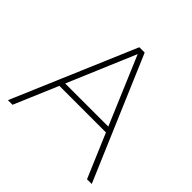

<svg xmlns="http://www.w3.org/2000/svg" viewBox="-184 -915 1090 1090"><g transform="rotate(45 360.5 -370.0)"><path d="M24 0 339 -740H382L697 0H659L547 -264H173L61 0ZM187 -297H533L360 -706Z"/></g></svg>

Font: Encode Sans Expanded Thin
Style: Regular
Weight: 100
Width: 7
Designer: Multiple Designers
Foundry: Impallari Type
Version: Version 3.000; ttfautohint (v1.8.3) -l 8 -r 50 -G 200 -x 14 